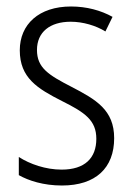

<svg xmlns="http://www.w3.org/2000/svg" viewBox="-20 -655 408 592"><path d="M332 -229C332 -316 276 -348 201 -387C129 -424 94 -446 94 -501C94 -556 134 -588 198 -588C236 -588 276 -576 305 -558L327 -603C291 -623 247 -635 199 -635C100 -635 41 -580 41 -500C41 -415 95 -382 172 -343C242 -308 277 -284 277 -227C277 -168 242 -132 170 -132C121 -132 72 -149 38 -171V-115C68 -98 114 -83 171 -83C275 -83 332 -137 332 -229Z"/></svg>

Font: Noto Sans Telugu UI Condensed Light
Style: Regular
Weight: 300
Width: 3
Designer: Jelle Bosma - Monotype Design Team
Foundry: Monotype Imaging Inc.
Version: Version 2.005